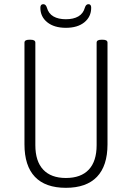

<svg xmlns="http://www.w3.org/2000/svg" viewBox="-20 -892 630 918"><path d="M295 6Q197 6 147 -46.5Q97 -99 97 -202V-688Q97 -702 119 -702H127Q149 -702 149 -688V-198Q149 -121 186.5 -81Q224 -41 295 -41Q367 -41 404.5 -81Q442 -121 442 -198V-688Q442 -702 464 -702H472Q494 -702 494 -688V-202Q494 -99 443.5 -46.5Q393 6 295 6ZM295 -759Q239 -759 206 -785.5Q173 -812 173 -855Q173 -872 187 -872Q199 -872 204 -856Q212 -827 235.5 -813.5Q259 -800 295 -800Q331 -800 354.5 -813.5Q378 -827 386 -856Q391 -872 403 -872Q416 -872 416 -855Q416 -812 383.5 -785.5Q351 -759 295 -759Z"/></svg>

Font: Asap Condensed ExtraLight
Style: Regular
Weight: 200
Width: 3
Designer: Pablo Cosgaya
Foundry: Omnibus-Type
Version: Version 3.001; ttfautohint (v1.8.4.7-5d5b)